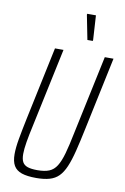

<svg xmlns="http://www.w3.org/2000/svg" viewBox="-98 -956 664 1021"><g transform="rotate(10 233.5 -445.5)"><path d="M172 8Q123 8 93.5 -2Q64 -12 50.5 -35Q37 -58 37 -97Q37 -132 45.5 -180Q54 -228 68 -295L151 -688H197L107 -264Q95 -210 88.5 -171Q82 -132 82 -106Q82 -78 90.5 -62.5Q99 -47 118.5 -40.5Q138 -34 171 -34Q210 -34 234.5 -44Q259 -54 275 -79.5Q291 -105 303.5 -149.5Q316 -194 330 -264L420 -688H467L384 -295Q369 -223 356 -171Q343 -119 328 -84Q313 -49 293 -29Q273 -9 243.5 -0.5Q214 8 172 8ZM313 -762 287 -894 288 -899H335L343 -767L342 -762Z"/></g></svg>

Font: Saira Condensed ExtraLight
Style: Italic
Weight: 250
Width: 3
Italic angle: -12°
Designer: Hector Gatti with collaboration of the Omnibus-Type team
Foundry: Omnibus-Type
Version: Version 1.101